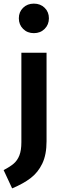

<svg xmlns="http://www.w3.org/2000/svg" viewBox="-59 -821 336 1060"><path d="M198 -41Q198 33 174.5 82Q151 131 110.5 162Q70 193 8 219L-39 118Q-4 100 16.5 82.5Q37 65 48 37Q59 9 59 -36V-530H198ZM211 -720Q211 -685 187.5 -661.5Q164 -638 128 -638Q92 -638 68.5 -661.5Q45 -685 45 -720Q45 -755 68.5 -778Q92 -801 128 -801Q164 -801 187.5 -778Q211 -755 211 -720Z"/></svg>

Font: Fira Sans Condensed SemiBold
Style: Regular
Weight: 600
Width: 3
Designer: bBox Type GmbH & Carrois Corporate GbR & Edenspiekermann AG
Foundry: bBox Type GmbH & Carrois Corporate GbR & Edenspiekermann AG
Version: Version 4.301